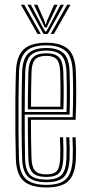

<svg xmlns="http://www.w3.org/2000/svg" viewBox="-20 -788 383 814"><path d="M177 6.8Q112.2 6.8 80.9 -20.1Q49.5 -47 47.2 -114.5Q45.8 -163.5 45.1 -229.2Q44.5 -295 45.1 -362.5Q45.8 -430 47.5 -484Q49.8 -549 79.6 -577.9Q109.5 -606.8 176.5 -606.8Q238.5 -606.8 268.6 -579.8Q298.8 -552.8 301.5 -485.8Q302.8 -459.5 303.1 -403.4Q303.5 -347.2 300.5 -280H111.2Q111.2 -194 113.5 -118.8Q114.5 -80 128.4 -64.4Q142.2 -48.8 177 -48.8Q208.8 -48.8 221.1 -63.2Q233.5 -77.8 235.2 -117.8Q236.8 -153.2 234.2 -206H247.5Q250 -152.5 248.5 -117Q246.8 -71.8 231 -54.8Q215.2 -37.8 177 -37.8Q135.8 -37.8 118.5 -55.5Q101.2 -73.2 100 -117.8Q99 -150.8 98.5 -200.4Q98 -250 98 -291H288Q290.2 -353.2 289.9 -406.2Q289.5 -459.2 288.2 -485.5Q285.8 -548.5 257.9 -572.1Q230 -595.8 176.5 -595.8Q115 -595.8 88.9 -568.9Q62.8 -542 60.8 -483.2Q59 -428.5 58.5 -362.2Q58 -296 58.5 -231Q59 -166 60.5 -115.5Q62.5 -53.8 90.2 -29Q118 -4.2 177 -4.2Q235.2 -4.2 260.4 -29.2Q285.5 -54.2 288.2 -115.2Q290 -151.5 287.2 -206H300.5Q301.8 -183 302.1 -158.5Q302.5 -134 301.5 -114.5Q298.8 -48.5 270.4 -20.9Q242 6.8 177 6.8ZM177 -15.5Q123.2 -15.5 99.4 -37.9Q75.5 -60.2 73.8 -116Q72 -169.5 71.6 -236.2Q71.2 -303 71.8 -368.2Q72.2 -433.5 73.8 -482.2Q75.8 -539.2 100.2 -561.9Q124.8 -584.5 176.5 -584.5Q224.2 -584.5 248.5 -563.2Q272.8 -542 275 -485Q276 -462.8 276.5 -413.6Q277 -364.5 275 -302.2H84.8Q84.8 -249.2 85.1 -207.8Q85.5 -166.2 86.2 -117Q87 -68 107 -47.2Q127 -26.5 177 -26.5Q221.5 -26.5 240.5 -45.9Q259.5 -65.2 261.8 -116.2Q263.2 -152.2 260.8 -206H274Q276.5 -153.2 275 -115.8Q272.5 -59.8 250.8 -37.6Q229 -15.5 177 -15.5ZM84.8 -313.2H262Q263.8 -367.5 263.2 -415.2Q262.8 -463 261.8 -484.5Q259.5 -535 239.2 -554.2Q219 -573.5 176.5 -573.5Q131.2 -573.5 110 -553.4Q88.8 -533.2 87 -481.8Q86 -452.2 85.5 -405.6Q85 -359 84.8 -313.2ZM98 -324.5Q98.2 -357.8 98.6 -398.9Q99 -440 100.2 -481Q101.8 -526.2 119.2 -544.2Q136.8 -562.2 176.5 -562.2Q213.8 -562.2 230.2 -544.8Q246.8 -527.2 248.5 -483.8Q249.2 -465.2 249.9 -422.6Q250.5 -380 248.8 -324.5ZM111.5 -335.5H235.8Q237 -384.5 236.5 -425.5Q236 -466.5 235.2 -483.2Q233.8 -522 220.2 -536.6Q206.8 -551.2 176.5 -551.2Q143 -551.2 128.8 -535.8Q114.5 -520.2 113.5 -480.5Q112.5 -447.8 112 -412.2Q111.5 -376.8 111.5 -335.5ZM68.8 -767.8H83L152.8 -644.2H139ZM96.5 -767.8H111L160.2 -673.8L171.8 -654.2H175.8L187.2 -673.8L236.5 -767.8H251L182.8 -644.2H164.5ZM124 -767.8H138.5L168.5 -699L172.5 -685H175L179 -699L209.2 -767.8H224L186.5 -690.2L178 -671.5H169.5L160.8 -690.2ZM264.5 -767.8H278.8L208.5 -644.2H194.8Z"/></svg>

Font: Big Shoulders Inline Display
Style: Regular
Weight: 400
Designer: Patric King
Foundry: XO Type Co
Version: Version 1.000